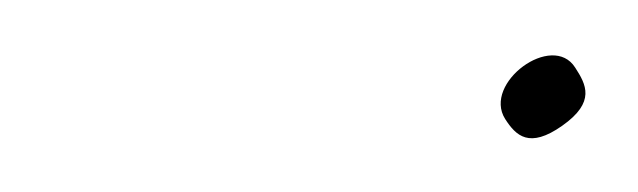

<svg xmlns="http://www.w3.org/2000/svg" viewBox="-20 -354 236 71"><path d="M166.8 -310C170.8 -303.8 175.7 -298.9 187.9 -307.5C200.4 -316.3 196.7 -322.8 192.7 -329C184.3 -342.3 158.4 -323.3 166.8 -310Z"/></svg>

Font: Take Off
Style: Drunk
Weight: 400
Foundry: Cannot Into Space Fonts
Version: Version 0.89